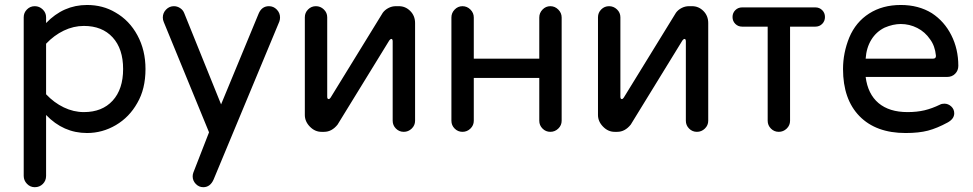

<svg xmlns="http://www.w3.org/2000/svg" viewBox="-20 -529 3947 779"><path d="M76.2 184.6V-459Q76.2 -477.5 89.4 -490.7Q102.5 -503.9 121.1 -503.9Q139.6 -503.9 153.3 -490.7Q167 -477.5 167 -459V-435.5Q237.3 -508.8 333 -508.8Q397.5 -508.8 448.2 -478.5Q504.9 -446.3 537.6 -385.7Q570.3 -325.2 570.3 -249Q570.3 -168 537.1 -111.3Q504.9 -53.7 450.2 -21.5Q395.5 10.7 333 10.7Q237.3 10.7 167 -62.5V184.6Q167 204.1 153.8 217.3Q140.6 230.5 121.1 230.5Q102.5 230.5 89.4 216.8Q76.2 203.1 76.2 184.6ZM320.3 -74.2Q394.5 -74.2 437 -120.6Q479.5 -167 479.5 -249Q479.5 -331.1 437 -377.4Q394.5 -423.8 320.3 -423.8Q278.3 -423.8 238.8 -404.8Q199.2 -385.7 167 -351.6V-146.5Q199.2 -112.3 238.8 -93.3Q278.3 -74.2 320.3 -74.2Z M761.7 186.5Q761.7 178.7 764.6 170.9L828.1 7.8L644.5 -439.5Q640.6 -448.2 640.6 -458Q640.6 -476.6 653.8 -490.2Q667 -503.9 685.5 -503.9Q699.2 -503.9 710.9 -496.1Q722.7 -488.3 727.5 -475.6L877 -105.5L1029.3 -473.6Q1042 -503.9 1071.3 -503.9Q1089.8 -503.9 1103 -490.2Q1116.2 -476.6 1116.2 -458Q1116.2 -449.2 1113.3 -441.4L846.7 199.2Q833 230.5 804.7 230.5Q787.1 230.5 774.4 217.3Q761.7 204.1 761.7 186.5Z M1216.8 -62.5V-459Q1216.8 -477.5 1230 -490.7Q1243.2 -503.9 1261.7 -503.9Q1280.3 -503.9 1293.9 -490.7Q1307.6 -477.5 1307.6 -459V-136.7Q1307.6 -127 1313.5 -127Q1317.4 -127 1321.3 -132.8L1533.2 -477.5Q1542 -489.3 1556.2 -496.6Q1570.3 -503.9 1585.9 -503.9H1598.6Q1625 -503.9 1644.5 -484.4Q1664.1 -464.8 1664.1 -435.5V-39.1Q1664.1 -20.5 1650.4 -7.3Q1636.7 5.9 1618.2 5.9Q1599.6 5.9 1586.4 -7.3Q1573.2 -20.5 1573.2 -39.1V-361.3Q1573.2 -371.1 1567.4 -371.1Q1564.5 -371.1 1559.6 -365.2L1349.6 -23.4Q1326.2 5.9 1294.9 5.9H1284.2Q1257.8 5.9 1237.3 -15.1Q1216.8 -36.1 1216.8 -62.5Z M2168 -39.1V-212.9H1902.3V-39.1Q1902.3 -20.5 1888.7 -7.3Q1875 5.9 1856.4 5.9Q1837.9 5.9 1824.7 -7.3Q1811.5 -20.5 1811.5 -39.1V-458Q1811.5 -476.6 1824.7 -490.2Q1837.9 -503.9 1856.4 -503.9Q1875 -503.9 1888.7 -490.2Q1902.3 -476.6 1902.3 -458V-291H2168V-458Q2168 -476.6 2181.2 -490.2Q2194.3 -503.9 2212.9 -503.9Q2231.4 -503.9 2245.1 -490.2Q2258.8 -476.6 2258.8 -458V-39.1Q2258.8 -20.5 2245.1 -7.3Q2231.4 5.9 2212.9 5.9Q2194.3 5.9 2181.2 -7.3Q2168 -20.5 2168 -39.1Z M2406.2 -62.5V-459Q2406.2 -477.5 2419.4 -490.7Q2432.6 -503.9 2451.2 -503.9Q2469.7 -503.9 2483.4 -490.7Q2497.1 -477.5 2497.1 -459V-136.7Q2497.1 -127 2502.9 -127Q2506.8 -127 2510.7 -132.8L2722.7 -477.5Q2731.4 -489.3 2745.6 -496.6Q2759.8 -503.9 2775.4 -503.9H2788.1Q2814.5 -503.9 2834 -484.4Q2853.5 -464.8 2853.5 -435.5V-39.1Q2853.5 -20.5 2839.8 -7.3Q2826.2 5.9 2807.6 5.9Q2789.1 5.9 2775.9 -7.3Q2762.7 -20.5 2762.7 -39.1V-361.3Q2762.7 -371.1 2756.8 -371.1Q2753.9 -371.1 2749 -365.2L2539.1 -23.4Q2515.6 5.9 2484.4 5.9H2473.6Q2447.3 5.9 2426.8 -15.1Q2406.2 -36.1 2406.2 -62.5Z M3094.7 -39.1V-420.9H2991.2Q2974.6 -420.9 2963.4 -432.1Q2952.1 -443.4 2952.1 -460Q2952.1 -476.6 2963.4 -487.8Q2974.6 -499 2991.2 -499H3288.1Q3304.7 -499 3315.9 -487.8Q3327.1 -476.6 3327.1 -460Q3327.1 -443.4 3315.9 -432.1Q3304.7 -420.9 3288.1 -420.9H3185.5V-39.1Q3185.5 -20.5 3171.9 -7.3Q3158.2 5.9 3139.6 5.9Q3121.1 5.9 3107.9 -7.3Q3094.7 -20.5 3094.7 -39.1Z M3400.4 -249Q3400.4 -314.5 3425.8 -377Q3452.1 -439.5 3506.3 -474.1Q3560.5 -508.8 3634.8 -508.8Q3707 -508.8 3760.7 -475.6Q3811.5 -442.4 3839.8 -386.2Q3868.2 -330.1 3868.2 -261.7Q3868.2 -243.2 3855.5 -230Q3842.8 -216.8 3822.3 -216.8H3492.2Q3501 -147.5 3544.4 -110.8Q3587.9 -74.2 3662.1 -74.2Q3700.2 -74.2 3731 -81.5Q3761.7 -88.9 3793.9 -104.5Q3800.8 -108.4 3811.5 -108.4Q3827.1 -108.4 3839.4 -97.2Q3851.6 -85.9 3851.6 -69.3Q3851.6 -46.9 3825.2 -32.2Q3782.2 -8.8 3745.1 1Q3708 10.7 3654.3 10.7Q3534.2 10.7 3467.3 -57.6Q3400.4 -126 3400.4 -249ZM3765.6 -291Q3778.3 -291 3777.3 -303.7Q3773.4 -342.8 3753.9 -369.1Q3733.4 -399.4 3701.7 -415.5Q3669.9 -431.6 3634.8 -431.6Q3603.5 -431.6 3569.3 -417Q3535.2 -400.4 3515.1 -367.7Q3495.1 -335 3492.2 -291Z"/></svg>

Font: jf-openhuninn-2.0
Style: Regular
Weight: 400
Designer: [Kosugi Maru]
Designed by MOTOYA      

[Varela Round]
Joe Prince (Latin component); Avraham Cornfeld (Hebrew component)
Foundry: justfont CO.,LTD.
Version: 2.0